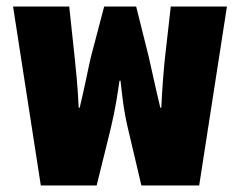

<svg xmlns="http://www.w3.org/2000/svg" viewBox="-20 -568 735 588"><path d="M105 0H276L319 -174C335 -242 340 -281 346 -321H349C354 -281 357 -237 372 -174L413 0H590L675 -548H503L485 -389C482 -360 477 -305 474 -238H471C455 -304 444 -358 436 -392L397 -548H299L258 -392C250 -358 240 -304 224 -238H221C218 -305 212 -360 209 -389L192 -548H20Z"/></svg>

Font: Noto Sans Thai SemCond Blk
Style: Regular
Weight: 900
Width: 4
Designer: Monotype Design Team
Foundry: Monotype Imaging Inc.
Version: Version 2.002